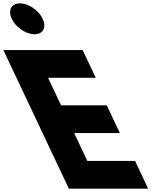

<svg xmlns="http://www.w3.org/2000/svg" viewBox="-350 -1123 950 1143"><path d="M-231.4 -1103C-282.4 -1103 -304 -1062 -279.9 -1011C-255.8 -960 -195.4 -919 -144.4 -919C-93.4 -919 -71.8 -960 -95.9 -1011C-120 -1062 -180.4 -1103 -231.4 -1103ZM142 -825H-330L60 0H532L454 -165H170L91.5 -331H363.5L285.5 -496H13.5L-64 -660H220Z"/></svg>

Font: Hussar
Style: BdOpOblFive
Weight: 700
Foundry: Cannot Into Space Fonts
Version: Version 2.00